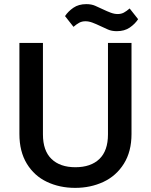

<svg xmlns="http://www.w3.org/2000/svg" viewBox="-20 -903 730 930"><path d="M188 -695V-252Q188 -173 229.5 -133Q271 -93 345 -93Q420 -93 461.5 -133Q503 -173 503 -252V-695H617V-254Q617 -169 580 -110Q543 -51 481 -22Q419 7 344 7Q269 7 207.5 -22Q146 -51 110 -110Q74 -169 74 -254V-695ZM546 -752Q521 -752 503 -760Q485 -768 468 -776Q445 -787 427.5 -793.5Q410 -800 394 -800Q377 -800 364 -793Q351 -786 336 -773L295 -825Q310 -848 335.5 -865.5Q361 -883 398 -883Q423 -883 441 -875Q459 -867 476 -859Q499 -848 516.5 -841.5Q534 -835 550 -835Q567 -835 580 -842Q593 -849 608 -862L649 -810Q634 -787 608.5 -769.5Q583 -752 546 -752Z"/></svg>

Font: IBM-Poppins
Style: Poppins-Medium
Weight: 500
Designer: Mike Abbink, Paul van der Laan, Pieter van Rosmalen, Ben Mitchell, Mark Frömberg
Foundry: Bold Monday
Version: Version 1.1